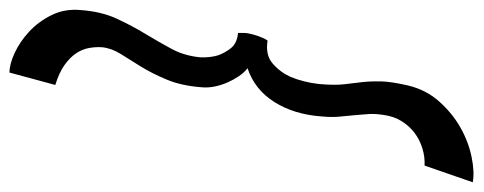

<svg xmlns="http://www.w3.org/2000/svg" viewBox="-418 -552 990 393"><g transform="rotate(-90 76.5 -355.0)"><path d="M125 -830.1Q142.6 -830.1 165.5 -819.3Q188.5 -808.6 209 -789.6Q229.5 -770.5 242.7 -743.7Q255.9 -716.8 252.9 -684.6Q250 -642.6 235.4 -610.8Q220.7 -579.1 204.1 -551.8Q187.5 -524.4 173.3 -498Q159.2 -471.7 156.2 -439.5Q155.3 -419.9 160.2 -403.3Q165 -389.6 174.8 -377Q184.6 -364.3 206.1 -362.3Q206.1 -356.4 206.1 -351.1Q206.1 -345.7 205.1 -340.8Q204.1 -335.9 203.1 -332Q200.2 -321.3 196.3 -312.5Q192.4 -303.7 190.4 -301.8Q161.1 -306.6 143.6 -291.5Q126 -276.4 116.2 -254.9Q105.5 -229.5 101.6 -197.3Q98.6 -164.1 101.1 -144.5Q103.5 -125 105.5 -107.4Q107.4 -89.8 106.9 -69.3Q106.4 -48.8 98.6 -14.6Q89.8 22.5 65.9 49.3Q42 76.2 12.7 92.8Q-16.6 109.4 -47.4 115.7Q-78.1 122.1 -99.6 118.2L-65.4 19.5Q-47.9 20.5 -30.3 15.1Q-12.7 9.8 1.5 -1Q15.6 -11.7 25.4 -27.3Q35.2 -43 38.1 -63.5Q41 -81.1 40 -95.7Q39.1 -110.4 37.6 -125Q36.1 -139.6 34.7 -155.3Q33.2 -170.9 35.2 -191.4Q39.1 -247.1 64.5 -287.6Q89.8 -328.1 133.8 -342.8Q125 -349.6 117.7 -360.4Q110.4 -371.1 105 -383.3Q99.6 -395.5 96.7 -408.7Q93.8 -421.9 94.7 -434.6Q97.7 -477.5 110.4 -507.8Q123 -538.1 137.2 -561Q151.4 -584 163.1 -602.5Q174.8 -621.1 176.8 -640.6Q177.7 -653.3 175.3 -667Q172.9 -680.7 164.6 -693.4Q156.2 -706.1 140.6 -717.3Q125 -728.5 99.6 -736.3L125 -830.1Z"/></g></svg>

Font: Satisfy
Style: Regular
Weight: 400
Designer: Font Diner, Inc
Foundry: Font Diner, Inc
Version: Version 1.000